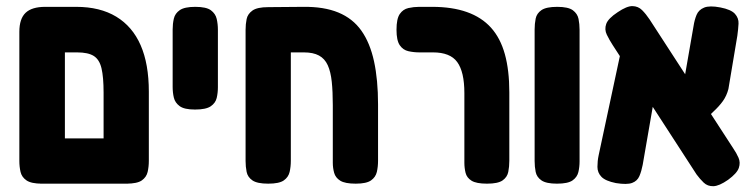

<svg xmlns="http://www.w3.org/2000/svg" viewBox="-20 -608 2529 645"><path d="M121 9Q85 9 69 -2Q53 -13 49 -30.5Q45 -48 45 -67V-501Q45 -545 66 -565Q87 -585 132 -585H236Q316 -585 370.5 -552Q425 -519 452.5 -456Q480 -393 480 -300V-68Q480 -48 476 -30.5Q472 -13 456.5 -2Q441 9 404 9Q368 9 352.5 -1Q337 -11 332.5 -27.5Q328 -44 328 -61V-297Q328 -349 321 -378.5Q314 -408 295 -420Q276 -432 239 -432H198V-68Q198 -48 194 -30.5Q190 -13 174 -2Q158 9 121 9ZM115 9 116 -143H410L411 9Z M635 -240Q599 -240 583.5 -251.5Q568 -263 564 -280Q560 -297 560 -316V-509Q560 -528 564 -545.5Q568 -563 584 -574Q600 -585 636 -585Q673 -585 688.5 -573.5Q704 -562 708 -544.5Q712 -527 712 -508V-315Q712 -296 708 -279Q704 -262 688 -251Q672 -240 635 -240Z M881 9Q844 9 828 -2Q812 -13 808.5 -30.5Q805 -48 805 -67V-508Q805 -527 808.5 -544Q812 -561 828 -572.5Q844 -584 881 -584L998 -585Q1068 -586 1116.5 -566Q1165 -546 1194 -505Q1223 -464 1236.5 -402Q1250 -340 1250 -257V-68Q1250 -48 1246 -30.5Q1242 -13 1226.5 -2Q1211 9 1175 9Q1139 9 1123 -1Q1107 -11 1102.5 -27.5Q1098 -44 1098 -61V-255Q1098 -300 1094.5 -333.5Q1091 -367 1081 -389Q1071 -411 1051.5 -421.5Q1032 -432 1001 -432H957V-68Q957 -48 953 -30.5Q949 -13 933.5 -2Q918 9 881 9Z M1616 9Q1580 9 1564 -1Q1548 -11 1544 -27.5Q1540 -44 1540 -61V-295Q1540 -331 1534 -357Q1528 -383 1516 -399.5Q1504 -416 1483.5 -424Q1463 -432 1435 -432H1389Q1370 -432 1352 -436Q1334 -440 1323 -456Q1312 -472 1312 -508Q1312 -545 1323 -561Q1334 -577 1352 -581Q1370 -585 1388 -585H1432Q1499 -585 1548.5 -567.5Q1598 -550 1629.5 -515Q1661 -480 1676 -426Q1691 -372 1691 -298V-68Q1691 -48 1687.5 -30.5Q1684 -13 1668.5 -2Q1653 9 1616 9Z M1851 9Q1815 9 1799 -2Q1783 -13 1779.5 -30.5Q1776 -48 1776 -67V-509Q1776 -528 1779.5 -545.5Q1783 -563 1799 -574Q1815 -585 1852 -585Q1889 -585 1904.5 -573.5Q1920 -562 1923.5 -544.5Q1927 -527 1927 -508V-66Q1927 -47 1923 -30Q1919 -13 1903.5 -2Q1888 9 1851 9Z M2426 -4Q2396 17 2376.5 17.5Q2357 18 2344 5.5Q2331 -7 2320 -22L2038 -457Q2027 -474 2018.5 -491.5Q2010 -509 2016.5 -527.5Q2023 -546 2055 -567Q2086 -588 2105 -587.5Q2124 -587 2137 -574Q2150 -561 2162 -543L2443 -110Q2454 -94 2461 -78Q2468 -62 2462 -44Q2456 -26 2426 -4ZM2049 7Q2014 0 2000.5 -14Q1987 -28 1987 -47.5Q1987 -67 1991 -86L2065 -432L2195 -377L2139 -54Q2135 -33 2128 -16.5Q2121 0 2103.5 6.5Q2086 13 2049 7ZM2330 -185 2264 -257 2310 -521Q2313 -541 2320 -558Q2327 -575 2345.5 -582.5Q2364 -590 2400 -583Q2436 -576 2449 -561.5Q2462 -547 2461 -528.5Q2460 -510 2457 -488L2427 -309Q2421 -286 2408.5 -268.5Q2396 -251 2376 -232.5Q2356 -214 2330 -185Z"/></svg>

Font: Fredoka Condensed SemiBold
Style: Regular
Weight: 600
Width: 3
Designer: Ben Nathan
Foundry: Milena B. Brandão, Ben Nathan
Version: Version 2.001